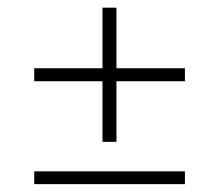

<svg xmlns="http://www.w3.org/2000/svg" viewBox="-20 -560 556 488"><path d="M67 -92V-124.5H450V-92ZM276 -199.5H240.5V-540.5H276ZM67 -353.5V-386.5H450V-353.5Z"/></svg>

Font: Anek Gujarati ExtraLight
Style: Regular
Weight: 250
Version: Version 1.003